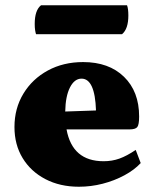

<svg xmlns="http://www.w3.org/2000/svg" viewBox="-20 -698 590 730"><path d="M280 12Q208 12 152.5 -17Q97 -46 66 -97Q35 -148 35 -215Q35 -286 69 -342Q103 -398 162 -430Q221 -462 296 -462Q394 -462 451.5 -406Q509 -350 509 -255Q509 -224 502 -215Q495 -206 472 -206H233Q255 -85 374 -85Q406 -85 434 -95Q462 -105 496 -128L515 -78Q491 -52 453 -31.5Q415 -11 370.5 0.5Q326 12 280 12ZM290 -399Q263 -399 246 -365.5Q229 -332 228 -274L345 -278Q341 -399 290 -399ZM444 -568H117Q115 -574 113.5 -583.5Q112 -593 112 -607Q112 -659 136 -678H463Q468 -665 468 -639Q468 -588 444 -568Z"/></svg>

Font: Petrona Black
Style: Regular
Weight: 900
Designer: Ringo R. Seeber
Foundry: Ringo R. Seeber
Version: Version 2.001; ttfautohint (v1.8.3)